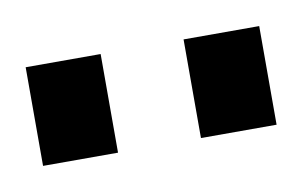

<svg xmlns="http://www.w3.org/2000/svg" viewBox="-29 -764 270 171"><g transform="rotate(-10 105.5 -678.5)"><path d="M0 -633.9V-723.1H67.8V-633.9ZM142.8 -633.9V-723.1H211.2V-633.9Z"/></g></svg>

Font: Archivo SemiBold Condensed
Style: Regular
Weight: 600
Width: 3
Version: Version 2.001